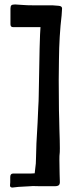

<svg xmlns="http://www.w3.org/2000/svg" viewBox="-20 -767 352 863"><path d="M26 53V29Q26 13 39 13H118Q129 13 136 12L138 -6Q142 -30 142 -62Q142 -106 149 -216Q150 -254 152 -285Q154 -316 154 -334L158 -549L160 -611L162 -645H45H39Q27 -645 27 -658V-728Q27 -739 31 -743Q35 -747 48 -747Q56 -747 78 -745Q100 -743 135 -743H212H217L243 -741Q259 -740 259 -729L257 -698Q246 -606 245 -499Q244 -469 244 -408L245 -270Q246 -253 246 -234L247 -187Q249 -131 249 -101Q249 -79 248 -75Q247 -70 247 -48L248 16Q249 30 249 48Q250 63 242 67Q234 71 219 70H159Q153 70 139 69.5Q125 69 117 70L63 73L36 76Q24 76 25 65Q26 54 26 53Z"/></svg>

Font: Barriecito
Style: Regular
Weight: 400
Designer: Pablo Cosgaya & Sergio Jiménez
Foundry: Pablo Cosgaya & Sergio Jiménez
Version: Version 1.001